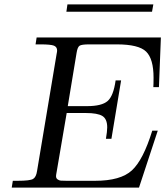

<svg xmlns="http://www.w3.org/2000/svg" viewBox="-20 -850 749 870"><path d="M33.2 0Q34.2 -4.9 35.6 -15.4Q37.1 -25.9 38.1 -30.8H60.1Q116.2 -30.8 130.1 -39.3Q144 -47.9 147.9 -75.2L236.8 -606.9Q238.8 -615.7 238.8 -621.1Q238.8 -637.2 224.4 -643.1Q210 -648.9 163.1 -648.9H141.1L146 -680.2H709L700.2 -455.1H674.8Q675.8 -467.3 675.8 -498Q675.8 -583 642.3 -616Q608.9 -648.9 508.8 -648.9H383.8Q349.6 -648.9 340.3 -642.6Q331.1 -636.2 327.1 -610.8L287.1 -369.1H375Q440.9 -369.1 467.5 -392.1Q494.1 -415 503.9 -485.8H528.8L484.9 -221.2H460Q465.8 -255.4 465.8 -272.9Q465.8 -311 443.8 -324.5Q421.9 -337.9 369.1 -337.9H282.2L236.8 -71.8Q233.9 -56.6 233.9 -51.8Q233.9 -42 241 -37.1Q248 -32.2 255.6 -31.5Q263.2 -30.8 280.8 -30.8H411.1Q526.4 -30.8 577.6 -77.9Q628.9 -125 669.9 -257.8H694.8L609.9 0ZM280.8 -796.9 285.6 -830.1H674.8L668.9 -796.9Z"/></svg>

Font: CMU Serif Extra
Style: RomanSlanted
Weight: 500
Italic angle: -9.46001°
Version: Version 0.7.0